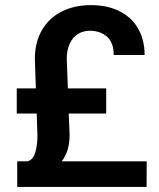

<svg xmlns="http://www.w3.org/2000/svg" viewBox="-20 -741 629 761"><path d="M561.5 -101.6 561 0H48.3V-101.6H88.9Q110.8 -106.9 119.6 -136.2Q128.4 -165.5 128.4 -202.6L125.5 -291H46.4V-390.6H122.1L118.2 -507.3Q118.2 -573.2 146.2 -621.6Q174.3 -669.9 224.6 -695.3Q274.9 -720.7 339.8 -720.7Q406.7 -720.7 454.8 -696Q502.9 -671.4 528.1 -626.7Q553.2 -582 553.2 -522.9H430.7Q430.7 -572.8 403.8 -595.9Q377 -619.1 335.4 -619.1Q309.6 -619.1 288.8 -606.2Q268.1 -593.3 256.3 -567.9Q244.6 -542.5 244.6 -507.3L249 -390.6H400.9V-291H252.4L255.9 -207Q255.9 -141.1 224.6 -101.6Z"/></svg>

Font: Heebo Medium
Style: Regular
Weight: 500
Designer: Oded Ezer
Foundry: Meir Sadan
Version: Version 2.001; ttfautohint (v1.5.14-ce02) -l 8 -r 50 -G 200 